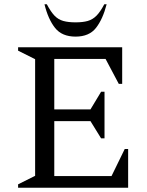

<svg xmlns="http://www.w3.org/2000/svg" viewBox="-20 -882 692 902"><path d="M65 0V-16L145 -56V-604L65 -644V-660H554V-488H538L476 -605H235V-368H405L455 -451H471V-232H455L405 -313H235V-55H504L566 -182H582V0ZM335 -710Q271 -710 238.5 -751Q206 -792 189 -862H200Q219 -826 236.5 -808Q254 -790 277.5 -783.5Q301 -777 335 -777Q369 -777 392 -783.5Q415 -790 433 -808Q451 -826 470 -862H481Q463 -792 431 -751Q399 -710 335 -710Z"/></svg>

Font: Spectral
Style: Regular
Weight: 400
Designer: Jean-Baptiste Levee
Foundry: Production Type
Version: Version 2.001